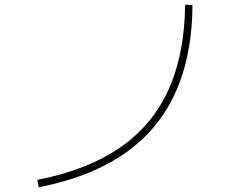

<svg xmlns="http://www.w3.org/2000/svg" viewBox="-20 -765 1040 808"><path d="M143 23 137 -8Q346 -49 483 -142.5Q620 -236 688.5 -386.5Q757 -537 759 -745L790 -744Q788 -421 627.5 -230.5Q467 -40 143 23Z"/></svg>

Font: Murecho Thin ExtraLight
Style: Regular
Weight: 250
Version: Version 1.010